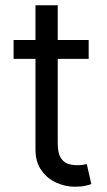

<svg xmlns="http://www.w3.org/2000/svg" viewBox="-20 -696 404 723"><path d="M313.9 -545.5V-474.4H197.4V-156.2Q197.4 -120.7 207.9 -103.2Q218.4 -85.6 234.9 -79.7Q251.4 -73.9 269.9 -73.9Q283.7 -73.9 292.6 -75.5Q301.5 -77.1 306.8 -78.1L323.9 -2.8Q315.3 0.4 300.1 3.7Q284.8 7.1 261.4 7.1Q225.9 7.1 191.9 -8.2Q158 -23.4 135.8 -54.7Q113.6 -85.9 113.6 -133.5V-474.4H31.2V-545.5H113.6V-676.1H197.4V-545.5Z"/></svg>

Font: Inter Alia
Style: Regular
Weight: 400
Designer: Rasmus Andersson (Latin, Greek, Cyrillic etc.) and Evan from Shavian.info (Shavian, old style figures)
Foundry: Shavian.info
Version: Version 0.001;git-37ab20767